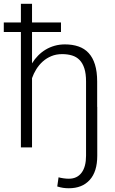

<svg xmlns="http://www.w3.org/2000/svg" viewBox="-33 -770 602 1003"><path d="M285.6 -603H134.3V-439Q147.9 -461.4 166 -479.7Q184.1 -498 205.8 -511Q227.5 -523.9 252.7 -531Q277.8 -538.1 306.2 -538.1Q345.7 -538.1 377 -527.3Q408.2 -516.6 429.9 -493.2Q451.7 -469.7 463.1 -432.9Q474.6 -396 474.6 -343.8V-211.9H475.1V43.5Q475.1 126.5 435.8 169.9Q396.5 213.4 326.7 213.4Q310.1 213.4 295.9 211.2Q281.7 209 266.1 204.1L272.9 156.2Q277.3 157.7 283.9 158.9Q290.5 160.2 298.1 161.4Q305.7 162.6 313.2 163.1Q320.8 163.6 326.7 163.6Q369.6 163.6 393.1 132.3Q416.5 101.1 416.5 43.5V-344.2Q416.5 -385.3 407.7 -412.6Q398.9 -439.9 382.8 -456.5Q366.7 -473.1 343.5 -480.2Q320.3 -487.3 292 -487.3Q260.7 -487.3 235.4 -476.8Q210 -466.3 190.4 -448.7Q170.9 -431.2 156.7 -408.4Q142.6 -385.7 134.3 -361.8V0H76.2V-603H-13.2V-652.8H76.2V-750H134.3V-652.8H285.6Z"/></svg>

Font: Melbourne
Style: Light
Weight: 300
Designer: Google
Version: Version 2.000980; 2014